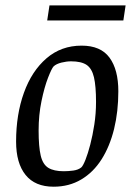

<svg xmlns="http://www.w3.org/2000/svg" viewBox="-20 -682 498 711"><path d="M178.4 9.4Q109.9 9.4 74.8 -34.1Q39.6 -77.6 39.6 -157.9Q39.6 -258 68.6 -338.5Q97.5 -419 152.1 -466Q206.6 -513 282.2 -513Q352.9 -513 385.5 -468.6Q418.2 -424.2 418.2 -344.1Q418.2 -269 402.5 -204.6Q386.7 -140.3 356.3 -92.2Q325.9 -44.1 280.9 -17.4Q236 9.4 178.4 9.4ZM216.1 -47.9Q233.1 -47.9 251.4 -50.4Q269.7 -52.9 281 -62Q287.3 -67.5 296.4 -90.1Q305.4 -112.7 314.2 -146.4Q323 -180.1 329.3 -220.8Q335.6 -261.6 335.6 -304.2Q335.6 -362.9 328 -395.7Q320.3 -428.4 300.7 -441.7Q281.1 -454.9 243.3 -454.9Q226.3 -454.9 207.4 -450.2Q188.5 -445.4 178.7 -436.4Q171.3 -428.7 157.8 -393.9Q144.3 -359.1 133.7 -307.8Q123 -256.4 123 -198.7Q123 -138.5 130.8 -105.7Q138.6 -72.9 159.1 -60.4Q179.7 -47.9 216.1 -47.9ZM154.8 -606.3 163.2 -661.9H445.1L436.8 -606.3Z"/></svg>

Font: Faustina Light
Style: Italic
Weight: 300
Italic angle: -8°
Designer: Alfonso Garcia
Foundry: http://www.omnibus-type.com
Version: Version 1.200